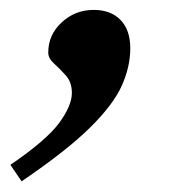

<svg xmlns="http://www.w3.org/2000/svg" viewBox="-90 -172 353 378"><path d="M-69.5 152.5Q1.5 104 26.5 70Q51.5 36 51.5 11Q51.5 -10 39.8 -23.2Q28 -36.5 16.5 -46.8Q5 -57 5 -68.5Q5 -103.5 31.5 -128Q58 -152.5 94.5 -152.5Q128 -152.5 147.2 -132.8Q166.5 -113 166.5 -77Q166.5 -41 150 -3.8Q133.5 33.5 87.5 79Q41.5 124.5 -47.5 185Z"/></svg>

Font: Newsreader Text
Style: Bold Italic
Weight: 700
Italic angle: -17°
Designer: Hugues Gentile
Foundry: Production Type
Version: Version 1.001